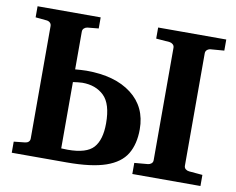

<svg xmlns="http://www.w3.org/2000/svg" viewBox="-74 -768 1063 866"><g transform="rotate(10 457.0 -335.5)"><path d="M30.8 0V-50.8L82 -56.2Q91.3 -57.1 97.7 -62.7Q104 -68.4 104 -78.1V-592.8Q104 -602.5 97.7 -608.4Q91.3 -614.3 82 -615.2L30.8 -620.1V-670.9H319.8V-620.1L269 -615.2Q260.7 -614.3 253.9 -608.4Q247.1 -602.5 247.1 -592.8V-419.9Q259.3 -420.9 273.2 -421.9Q287.1 -422.9 298.8 -422.9Q429.7 -422.9 505.4 -364.7Q581.1 -306.6 581.1 -204.1Q581.1 -136.2 553.7 -90.8Q526.4 -45.4 461.2 -22.7Q396 0 282.2 0Q251.5 0 235.8 0Q220.2 0 211.7 0Q203.1 0 194.1 0Q185.1 0 168.2 0Q151.4 0 119.1 0Q86.9 0 30.8 0ZM276.9 -57.1Q362.8 -57.1 394.8 -93Q426.8 -128.9 426.8 -204.1Q426.8 -293.5 389.2 -329.8Q351.6 -366.2 290 -366.2Q282.2 -366.2 269.5 -364.7Q256.8 -363.3 247.1 -361.8V-58.1Q252.9 -58.1 261 -57.6Q269 -57.1 276.9 -57.1ZM583 0V-50.8L645 -56.2Q653.3 -57.1 660.2 -62.7Q667 -68.4 667 -78.1V-592.8Q667 -602.5 660.2 -608.4Q653.3 -614.3 645 -615.2L583 -620.1V-670.9H895V-620.1L833 -615.2Q823.7 -614.3 816.9 -608.4Q810.1 -602.5 810.1 -592.8V-78.1Q810.1 -68.4 816.9 -62.7Q823.7 -57.1 833 -56.2L895 -50.8V0Z"/></g></svg>

Font: Charis
Style: Bold
Weight: 700
Designer: Walt Agee, Miriam Martin, Annie Olsen, Victor Gaultney, Lorna Priest, Alan Ward, Bob Hallissy, Martin Hosken, Sharon Cor
Foundry: SIL Global
Version: Version 7.000